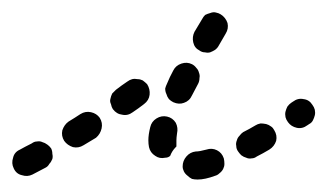

<svg xmlns="http://www.w3.org/2000/svg" viewBox="-42 -258 526 308"><path d="M310 20Q314 17 316 13Q318 9 318 5Q318 0 317 -4Q314 -13 306 -17Q298 -21 289 -18Q278 -15 272 -15Q263 -14 257 -7Q251 0 251 9Q251 13 253 17Q255 21 259 24Q262 27 266 29Q270 30 275 30Q287 30 303 24Q307 23 310 20ZM37 5Q40 2 42 -3Q43 -7 42 -11Q42 -16 40 -20Q37 -24 34 -26Q30 -29 26 -30Q22 -32 17 -31Q13 -31 9 -28Q-3 -22 -10 -18Q-19 -14 -21 -5Q-24 4 -20 12Q-16 21 -7 23Q2 26 10 22Q18 18 31 11Q35 9 37 5ZM401 -32Q403 -41 398 -49Q396 -53 393 -55Q389 -58 385 -59Q380 -60 376 -60Q371 -59 368 -57Q358 -51 348 -46Q345 -44 342 -40Q339 -37 338 -33Q336 -28 337 -24Q337 -19 340 -15Q342 -12 345 -9Q349 -6 353 -5Q357 -3 362 -4Q366 -4 370 -7Q380 -12 390 -18Q398 -23 401 -32ZM207 -8Q199 -13 197 -22Q196 -27 196 -33Q196 -42 199 -54Q201 -63 209 -68Q217 -73 226 -71Q235 -69 240 -61Q244 -53 242 -44Q241 -37 241 -33Q241 -32 241 -31Q241 -29 241 -27Q241 -25 241 -23Q241 -23 240 -22Q234 -16 231 -8Q230 -7 228 -6Q226 -5 223 -5Q214 -3 207 -8ZM121 -52Q123 -61 118 -69Q113 -76 104 -78Q95 -80 87 -75Q78 -69 68 -63Q61 -58 58 -49Q56 -40 61 -32Q66 -25 75 -22Q84 -20 92 -25Q102 -31 112 -37Q119 -43 121 -52ZM460 -65Q462 -69 463 -73Q464 -77 463 -82Q462 -86 459 -90Q454 -98 445 -99Q436 -101 428 -95L425 -93Q422 -91 419 -87Q417 -83 416 -79Q415 -75 416 -70Q417 -66 420 -62Q425 -55 434 -53Q443 -51 451 -57L454 -59Q458 -61 460 -65ZM198 -106Q199 -115 194 -123Q191 -126 187 -129Q183 -131 179 -131Q174 -132 170 -131Q166 -130 162 -127Q153 -121 144 -114Q141 -111 138 -108Q136 -104 135 -99Q134 -95 136 -91Q137 -86 139 -83Q145 -75 154 -74Q163 -72 171 -78Q180 -84 189 -91Q197 -97 198 -106ZM223 -116Q223 -111 225 -107Q226 -103 229 -99Q232 -96 236 -94Q245 -90 253 -93Q262 -96 266 -105Q271 -114 276 -124Q278 -128 278 -133Q279 -137 277 -142Q276 -146 273 -149Q270 -153 266 -155Q258 -159 249 -156Q240 -153 236 -145Q230 -134 226 -124Q224 -120 223 -116ZM268 -190Q270 -181 278 -177Q282 -174 287 -174Q291 -173 295 -174Q300 -176 303 -178Q307 -181 309 -185L320 -204Q325 -212 323 -221Q320 -230 312 -235Q309 -237 304 -238Q300 -239 295 -237Q291 -236 287 -234Q284 -231 282 -227L270 -207Q266 -199 268 -190Z"/></svg>

Font: FRB American Cursive Dashed Extrabold
Style: Bold Italic
Weight: 800
Italic angle: -25°
Version: Version 2.0;Modular Font Editor K font №1